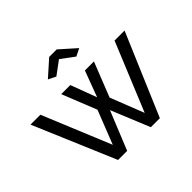

<svg xmlns="http://www.w3.org/2000/svg" viewBox="-166 -942 1153 1153"><g transform="rotate(-45 410.5 -365.0)"><path d="M276.9 -640.1 377.9 -730H441.9L543 -640.1L495.1 -616.2L410.2 -679.2L325.2 -616.2ZM725.1 -522H810.1L587.9 0H511.2L410.2 -246.1L310.1 0H232.9L11.2 -522H95.2L274.9 -86.9L358.9 -300.8L271 -521H348.1L410.2 -355L472.2 -521H548.8L461.9 -300.8L545.9 -86.9Z"/></g></svg>

Font: Rawline Medium
Style: Regular
Weight: 500
Designer: Matt McInerney, Pablo Impallari, Rodrigo Fuenzalida
Foundry: Matt McInerney, Pablo Impallari, Rodrigo Fuenzalida
Version: Version 4.020;PS 004.020;hotconv 1.0.88;makeotf.lib2.5.64775